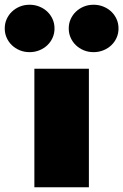

<svg xmlns="http://www.w3.org/2000/svg" viewBox="-50 -790 520 810"><path d="M325 0H95V-500H325ZM180 -670Q180 -649 172 -631Q164 -613 150 -599.5Q136 -586 116.5 -578Q97 -570 75 -570Q52 -570 33 -578Q14 -586 0 -599.5Q-14 -613 -22 -631Q-30 -649 -30 -670Q-30 -691 -22 -709Q-14 -727 0 -740.5Q14 -754 33 -762Q52 -770 75 -770Q97 -770 116.5 -762Q136 -754 150 -740.5Q164 -727 172 -709Q180 -691 180 -670ZM240 -670Q240 -691 248 -709Q256 -727 270 -740.5Q284 -754 303 -762Q322 -770 345 -770Q367 -770 386.5 -762Q406 -754 420 -740.5Q434 -727 442 -709Q450 -691 450 -670Q450 -649 442 -631Q434 -613 420 -599.5Q406 -586 386.5 -578Q367 -570 345 -570Q322 -570 303 -578Q284 -586 270 -599.5Q256 -613 248 -631Q240 -649 240 -670Z"/></svg>

Font: Imperial One
Style: Regular
Weight: 400
Designer: Jovanny Lemonad
Foundry: Jovanny Lemonad
Version: Version 1.000